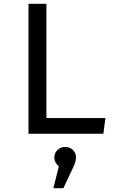

<svg xmlns="http://www.w3.org/2000/svg" viewBox="-20 -709 640 1018"><path d="M131 0V-689H226V-83H539L528 0ZM268 126Q268 102 285 86Q302 70 326 70Q350 70 366.5 86Q383 102 383 126Q383 149 366 183L316 289H263L292 173Q281 164 274.5 152Q268 140 268 126Z"/></svg>

Font: Wlorlttqgufhjawjgtejqphaquk
Style: Regular
Weight: 400
Monospace: yes
Designer: Carrois Corporate & Edenspiekermann
Foundry: Carrois Corporate GbR & Edenspiekermann AG
Version: Version 2.001